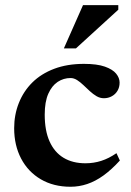

<svg xmlns="http://www.w3.org/2000/svg" viewBox="-20 -700 501 732"><path d="M300 -456.5Q350 -456.5 379.8 -446Q409.5 -435.5 422.8 -419.2Q436 -403 436 -385Q436 -367.5 428 -354Q420 -340.5 406.2 -333Q392.5 -325.5 376 -325.5Q361.5 -325.5 348.2 -333.2Q335 -341 322.5 -352.5Q310 -364 298 -375.5Q286 -387 273.8 -394.8Q261.5 -402.5 249 -402.5Q222.5 -402.5 200.2 -388Q178 -373.5 164.2 -342.8Q150.5 -312 150.5 -263Q150.5 -202 169 -160.8Q187.5 -119.5 222.2 -98.5Q257 -77.5 305.5 -77.5Q337.5 -77.5 366.2 -86.8Q395 -96 424 -116L437 -88Q405.5 -53.5 374.8 -31.2Q344 -9 312.8 1.5Q281.5 12 249 12Q184 12 135.5 -16.5Q87 -45 60.5 -95.5Q34 -146 34 -211Q34 -262.5 51.8 -307.2Q69.5 -352 103.2 -385.5Q137 -419 186.8 -437.8Q236.5 -456.5 300 -456.5ZM223.5 -515.5 296.5 -680.5H431V-663L269.5 -515.5Z"/></svg>

Font: Newsreader 16pt SemiBold
Style: Regular
Weight: 600
Designer: Hugues Gentile
Foundry: Production Type
Version: Version 1.003